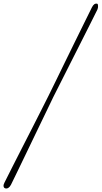

<svg xmlns="http://www.w3.org/2000/svg" viewBox="-52 -845 568 1072"><path d="M245.5 -303Q229 -268.5 205.2 -219.2Q181.5 -170 154.2 -113.5Q127 -57 100 -0.8Q73 55.5 49.2 104.5Q25.5 153.5 9 187Q-4.5 211.5 -23 206.5Q-30.5 204 -32 195.5Q-33.5 187 -27.5 175.5Q-8 136 18 85Q44 34 72.5 -22Q101 -78 128.8 -132.2Q156.5 -186.5 180.2 -233.5Q204 -280.5 220 -312.5Q236 -344.5 258.8 -391.5Q281.5 -438.5 308.5 -493.5Q335.5 -548.5 363 -604.8Q390.5 -661 416 -712.5Q441.5 -764 461 -803.5Q473.5 -829 491 -824Q495 -823 495.5 -811.8Q496 -800.5 491.5 -791Q475 -757.5 450.5 -709Q426 -660.5 397.8 -604.5Q369.5 -548.5 341.2 -492.5Q313 -436.5 288 -387Q263 -337.5 245.5 -303Z"/></svg>

Font: Fraunces 9pt SuperSoft Thin
Style: Italic
Weight: 100
Italic angle: -16°
Version: Version 1.000;[0bf87f6ff]